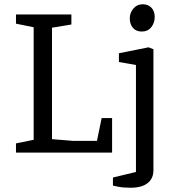

<svg xmlns="http://www.w3.org/2000/svg" viewBox="-20 -716 822 901"><path d="M55 -43 138 -60V-588L55 -605V-648H315V-601L224 -586V-63L322 -55H435L457 -162H506V0H55ZM593 165Q557 165 533.5 160Q510 155 510 155V117L618 91V-411L538 -425V-466L677 -494L700 -485V83Q700 122 672.5 143.5Q645 165 593 165ZM645 -568Q619 -568 604 -585Q589 -602 589 -630Q589 -656 606 -676Q623 -696 650 -696Q675 -696 690.5 -680Q706 -664 706 -636Q706 -609 690 -588.5Q674 -568 645 -568Z"/></svg>

Font: Faustina VF Beta
Style: Regular
Weight: 400
Designer: Alfonso Garcia
Foundry: Omnibus-Type
Version: Version 1.006